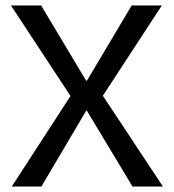

<svg xmlns="http://www.w3.org/2000/svg" viewBox="-20 -680 633 700"><path d="M23 0 237 -330 20 -660H130L294 -386H297L460 -660H570L355 -331L574 0H463L297 -276H294L131 0Z"/></svg>

Font: Bricolage Grotesque 60pt
Style: Regular
Weight: 400
Version: Version 1.001;gftools[0.9.33.dev8+g029e19f]